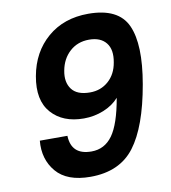

<svg xmlns="http://www.w3.org/2000/svg" viewBox="-83 -818 793 891"><g transform="rotate(-10 313.0 -372.5)"><path d="M69 -205H199Q202 -114 297 -114Q359 -114 396.5 -166Q434 -218 455 -339Q427 -307 382.5 -289Q338 -271 289 -271Q190 -271 136.5 -331.5Q83 -392 103 -503Q123 -614 200 -680Q277 -746 392 -746Q534 -746 575.5 -654.5Q617 -563 585 -380Q551 -185 480.5 -92Q410 1 272 1Q162 1 111.5 -58.5Q61 -118 69 -205ZM338 -385Q389 -385 425 -417Q461 -449 470 -503Q481 -562 455 -594.5Q429 -627 375 -627Q321 -627 284 -593.5Q247 -560 237 -505Q227 -452 252 -418.5Q277 -385 338 -385Z"/></g></svg>

Font: Poppins SemiBold
Style: Italic
Weight: 600
Italic angle: -10°
Designer: Ninad Kale (Devanagari), Jonny Pinhorn (Latin)
Foundry: Indian Type Foundry
Version: Version 3.200;PS 1.000;hotconv 16.6.54;makeotf.lib2.5.65590